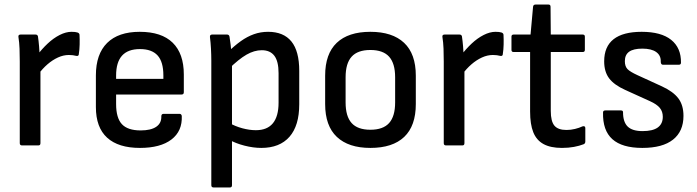

<svg xmlns="http://www.w3.org/2000/svg" viewBox="-20 -640 3069 845"><path d="M77 0Q67 0 67 -10V-369Q67 -398 66 -425.5Q65 -453 61 -478Q60 -488 71 -488H136Q145 -488 147 -480Q150 -460 152 -436Q154 -412 154 -393L158 -348V-10Q158 0 149 0ZM148 -312 144 -397Q164 -424 189.5 -448Q215 -472 242.5 -486Q270 -500 295 -500Q312 -500 321 -497Q330 -494 330 -486Q331 -466 330.5 -444Q330 -422 327 -403Q327 -392 316 -394Q309 -396 300.5 -397Q292 -398 283 -398Q259 -398 235 -387Q211 -376 189 -357Q167 -338 148 -312Z M596 11Q501 11 451.5 -34Q402 -79 402 -169V-308Q402 -402 451.5 -451Q501 -500 595 -500Q691 -500 740 -452Q789 -404 789 -312V-234Q789 -224 779 -224H491V-182Q491 -121 516.5 -93.5Q542 -66 599 -66Q644 -66 667.5 -82Q691 -98 690 -128Q690 -139 700 -139H770Q778 -139 780 -130Q783 -63 734.5 -26Q686 11 596 11ZM491 -293H699V-308Q699 -368 673.5 -396Q648 -424 596 -424Q543 -424 517 -395Q491 -366 491 -308Z M1130 11Q1095 11 1056 1Q1017 -9 989 -25L987 -100Q1015 -84 1046.5 -75.5Q1078 -67 1106 -67Q1156 -67 1181 -97.5Q1206 -128 1206 -188V-318Q1206 -370 1187.5 -394.5Q1169 -419 1132 -419Q1099 -419 1065 -399.5Q1031 -380 986 -336L981 -409Q1012 -439 1040 -459Q1068 -479 1097.5 -489.5Q1127 -500 1160 -500Q1228 -500 1262.5 -457.5Q1297 -415 1297 -328V-181Q1297 -87 1254 -38Q1211 11 1130 11ZM920 185Q910 185 910 175V-373Q910 -398 908.5 -426Q907 -454 904 -477Q903 -488 914 -488H979Q988 -488 990 -479Q992 -466 995 -443.5Q998 -421 997 -408L1001 -365V175Q1001 185 992 185Z M1610 11Q1514 11 1462.5 -37.5Q1411 -86 1411 -182V-307Q1411 -403 1462 -451.5Q1513 -500 1610 -500Q1707 -500 1758.5 -451.5Q1810 -403 1810 -307V-182Q1810 -86 1759 -37.5Q1708 11 1610 11ZM1610 -69Q1666 -69 1692.5 -98.5Q1719 -128 1719 -189V-300Q1719 -361 1692.5 -390.5Q1666 -420 1610 -420Q1554 -420 1527.5 -390.5Q1501 -361 1501 -300V-189Q1501 -128 1527.5 -98.5Q1554 -69 1610 -69Z M1943 0Q1933 0 1933 -10V-369Q1933 -398 1932 -425.5Q1931 -453 1927 -478Q1926 -488 1937 -488H2002Q2011 -488 2013 -480Q2016 -460 2018 -436Q2020 -412 2020 -393L2024 -348V-10Q2024 0 2015 0ZM2014 -312 2010 -397Q2030 -424 2055.5 -448Q2081 -472 2108.5 -486Q2136 -500 2161 -500Q2178 -500 2187 -497Q2196 -494 2196 -486Q2197 -466 2196.5 -444Q2196 -422 2193 -403Q2193 -392 2182 -394Q2175 -396 2166.5 -397Q2158 -398 2149 -398Q2125 -398 2101 -387Q2077 -376 2055 -357Q2033 -338 2014 -312Z M2453 11Q2403 11 2372 -6Q2341 -23 2327 -58Q2313 -93 2313 -149V-411H2241Q2231 -411 2231 -420V-479Q2231 -488 2241 -488H2315L2326 -610Q2327 -620 2337 -620H2394Q2403 -620 2403 -610L2404 -488H2544Q2554 -488 2554 -479V-420Q2554 -411 2544 -411H2404V-152Q2404 -106 2420 -87Q2436 -68 2473 -68Q2492 -68 2510.5 -72.5Q2529 -77 2544 -84Q2556 -87 2556 -76V-17Q2556 -8 2548 -5Q2530 2 2506 6.5Q2482 11 2453 11Z M2807 11Q2718 11 2675 -27.5Q2632 -66 2634 -145Q2634 -154 2644 -154H2713Q2722 -154 2722 -146Q2722 -103 2742.5 -83Q2763 -63 2808 -63Q2853 -63 2875 -79Q2897 -95 2897 -126Q2897 -149 2884 -165Q2871 -181 2840 -195L2732 -244Q2683 -266 2661 -295Q2639 -324 2639 -370Q2639 -435 2680.5 -467.5Q2722 -500 2804 -500Q2890 -500 2934 -464.5Q2978 -429 2977 -364Q2977 -355 2967 -355H2898Q2888 -355 2888 -369Q2889 -396 2868 -411Q2847 -426 2807 -426Q2768 -426 2749 -412.5Q2730 -399 2730 -371Q2730 -348 2741.5 -336Q2753 -324 2786 -309L2893 -260Q2943 -237 2965.5 -207Q2988 -177 2988 -130Q2988 -62 2942 -25.5Q2896 11 2807 11Z"/></svg>

Font: Sofia Sans Semi Condensed Medium
Style: Regular
Weight: 500
Designer: Botio Nikoltchev, Ani Petrova
Foundry: lettersoup
Version: Version 4.100